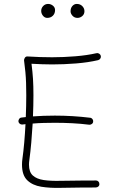

<svg xmlns="http://www.w3.org/2000/svg" viewBox="-20 -949 596 967"><path d="M72.8 -337.4Q72.3 -344.2 76.7 -350.3Q81.1 -356.4 88.4 -356.9Q99.1 -358.4 109.9 -359.4Q112.3 -416.5 112.3 -468.8Q112.3 -503.9 111.3 -531.5Q110.4 -559.1 107.9 -585.7Q105.5 -612.3 101.1 -645Q100.6 -650.4 105.2 -658Q109.9 -665.5 119.6 -664.6Q150.4 -662.6 181.4 -661.6Q212.4 -660.6 242.7 -660.6Q299.8 -660.6 359.4 -665.5Q418.9 -670.4 466.3 -681.2Q473.1 -682.6 479.5 -678.7Q485.8 -674.8 487.8 -667.5Q489.3 -660.6 485.4 -654.3Q481.4 -647.9 474.1 -646Q423.8 -634.3 362.5 -629.4Q301.3 -624.5 242.7 -624.5Q216.8 -624.5 190.7 -625.5Q164.6 -626.5 138.7 -627.9Q144 -585.9 146.2 -551.3Q148.4 -516.6 148.4 -468.8Q148.4 -418.5 146 -362.8Q199.2 -366.7 256.3 -366.7Q301.8 -366.7 345.9 -364Q390.1 -361.3 433.6 -356Q440.9 -355.5 445.6 -349.4Q450.2 -343.3 449.2 -336.4Q448.7 -329.1 442.6 -324.7Q436.5 -320.3 429.7 -320.8Q386.7 -326.2 343.5 -328.4Q300.3 -330.6 256.3 -330.6Q227.1 -330.6 199.5 -329.8Q171.9 -329.1 144.5 -326.7Q141.6 -277.8 137.5 -230.5Q133.3 -183.1 127.9 -143.6Q126 -131.8 126 -119.6Q126 -82.5 145.5 -64.9Q165 -47.4 200.2 -42.2Q235.4 -37.1 283.2 -38.3Q331.1 -39.6 387.2 -39.6Q406.7 -39.6 425.5 -39.6Q444.3 -39.6 462.4 -40Q469.7 -40.5 475.1 -35.4Q480.5 -30.3 480.5 -22.5Q481 -15.1 475.6 -10Q470.2 -4.9 462.4 -4.9Q444.3 -4.4 425.5 -4.4Q406.7 -4.4 387.2 -4.4Q335.9 -4.4 283.7 -2.9Q231.4 -1.5 187.7 -8.5Q144 -15.6 117.4 -41Q90.8 -66.4 90.8 -119.6Q90.8 -134.8 92.8 -148.4Q98.1 -186 102.1 -231.2Q106 -276.4 108.4 -323.7Q100.6 -322.8 92.3 -321.8Q85.4 -321.3 79.6 -325.7Q73.7 -330.1 72.8 -337.4ZM405.3 -892.6Q405.3 -877.4 394.5 -868.2Q383.8 -858.9 370.1 -858.9Q355 -858.9 345.2 -869.6Q335.4 -880.4 335.4 -892.1Q335.4 -908.7 344.7 -918.9Q354 -929.2 366.7 -929.2Q383.8 -929.2 394.5 -918.2Q405.3 -907.2 405.3 -892.6ZM257.3 -898.4Q257.3 -880.9 246.3 -869.9Q235.4 -858.9 217.8 -858.9Q205.1 -858.9 196.3 -869.9Q187.5 -880.9 187.5 -894Q187.5 -908.2 197.5 -918.7Q207.5 -929.2 222.2 -929.2Q235.8 -929.2 246.6 -920.4Q257.3 -911.6 257.3 -898.4Z"/></svg>

Font: Mikhak-DS1-FD ExtraLight
Style: Regular
Weight: 200
Designer: Amin Abedi
Version: Version 3.2